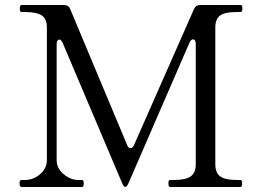

<svg xmlns="http://www.w3.org/2000/svg" viewBox="-20 -746 1053 766"><path d="M66 0Q58 0 58 -15Q58 -28 66 -28H80Q113 -28 140 -51Q167 -74 167 -108V-636Q167 -671 146.5 -684.5Q126 -698 80 -698H66Q59 -698 59 -712Q59 -726 66 -726H235Q254 -726 260 -710L487 -168Q491 -155 501 -155Q509 -155 515 -168L754 -710Q761 -726 778 -726H939Q944 -726 945.5 -722.5Q947 -719 947 -712Q947 -698 939 -698H924Q877 -698 858 -684Q839 -670 839 -636V-91Q839 -56 859 -42Q879 -28 924 -28H939Q946 -28 946 -15Q946 0 939 0H658Q652 0 652 -15Q652 -28 658 -28H675Q721 -28 741 -42.5Q761 -57 761 -91V-571Q761 -580 758 -584.5Q755 -589 750 -589Q742 -589 736 -576L493 -16Q486 0 480 0Q474 0 467 -16L230 -575Q224 -588 217 -588Q212 -588 209 -583.5Q206 -579 206 -570V-108Q206 -74 234 -51Q262 -28 292 -28H308Q314 -28 314 -15Q314 0 308 0Z"/></svg>

Font: Shippori Mincho B1
Style: Regular
Weight: 400
Designer: FONTDASU
Foundry: FONTDASU / Google Inc. / but / Adobe
Version: Version 3.110; ttfautohint (v1.8.3)